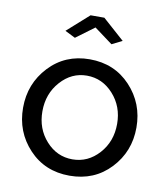

<svg xmlns="http://www.w3.org/2000/svg" viewBox="-83 -800 765 879"><g transform="rotate(10 299.5 -360.0)"><path d="M166 -640 267 -730H331L432 -640L384 -616L299 -679L214 -616ZM299 -531Q414 -531 488.5 -451.5Q563 -372 563 -260Q563 -148 488.5 -69Q414 10 299 10Q184 10 110 -69Q36 -148 36 -260Q36 -372 110.5 -451.5Q185 -531 299 -531ZM473 -261Q473 -342 422 -398.5Q371 -455 299 -455Q228 -455 177 -398Q126 -341 126 -259Q126 -178 176.5 -122Q227 -66 299 -66Q371 -66 422 -122.5Q473 -179 473 -261Z"/></g></svg>

Font: Raleway-v4020 Medium
Style: Regular
Weight: 500
Designer: Matt McInerney, Pablo Impallari, Rodrigo Fuenzalida
Foundry: Matt McInerney, Pablo Impallari, Rodrigo Fuenzalida
Version: Version 4.020;PS 004.020;hotconv 1.0.88;makeotf.lib2.5.64775